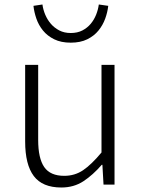

<svg xmlns="http://www.w3.org/2000/svg" viewBox="-20 -822 630 855"><path d="M150 -533V-199Q150 -117 177 -78Q204 -39 266 -39Q313 -39 350 -64Q387 -89 432 -143V-533H490V0H441L436 -88H433Q394 -43 351.5 -15Q309 13 253 13Q169 13 130.5 -38Q92 -89 92 -192V-533ZM295 -632Q252 -632 221.5 -647Q191 -662 171.5 -686Q152 -710 142 -739Q132 -768 129 -796L169 -802Q172 -779 181.5 -756.5Q191 -734 206.5 -716Q222 -698 244 -686.5Q266 -675 295 -675Q325 -675 347 -686.5Q369 -698 384 -716Q399 -734 408 -756.5Q417 -779 420 -802L462 -796Q459 -768 448.5 -739Q438 -710 418.5 -686Q399 -662 368.5 -647Q338 -632 295 -632Z"/></svg>

Font: Kinto Sans Light
Style: Regular
Weight: 300
Designer: Authors: Ryoko NISHIZUKA  (kana & ideographs); Paul D. Hunt (Latin, Greek & Cyrillic); Wenlong ZHANG  (bopomofo); Sandol
Foundry: Adobe Systems Incorporated, ookami Inc.
Version: Version 0.001